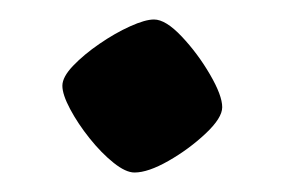

<svg xmlns="http://www.w3.org/2000/svg" viewBox="-20 -368 291 197"><path d="M118 -191Q109 -191 96.5 -201Q84 -211 72 -226Q60 -241 52 -256Q44 -271 44 -280Q44 -289 55 -300.5Q66 -312 82 -323Q98 -334 113.5 -341Q129 -348 138 -348Q150 -348 166.5 -330.5Q183 -313 195.5 -291.5Q208 -270 208 -258Q208 -247 191 -231Q174 -215 153 -203Q132 -191 118 -191Z"/></svg>

Font: Texturina SemiBold
Style: Regular
Weight: 600
Designer: Guillermo Torres Carreño
Foundry: Omnibus-Type
Version: Version 1.002; ttfautohint (v1.8.3)